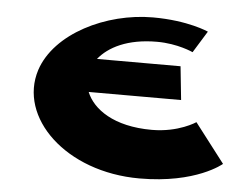

<svg xmlns="http://www.w3.org/2000/svg" viewBox="-46 -640 913 714"><g transform="rotate(5 410.0 -283.5)"><path d="M529 -167C386 -167 308 -225 283 -287H628L615 -412H303C340 -458 410 -495 520 -495C598 -495 655 -468 655 -468L705 -549C705 -549 629 -584 497 -584C323 -584 135 -492 89 -352C31 -171 223 17 499 17C711 17 804 -64 804 -64L692 -210C692 -210 629 -167 529 -167Z"/></g></svg>

Font: Hussar Milosc
Style: Bold
Weight: 700
Foundry: Cannot Into Space Fonts
Version: Version 1.02